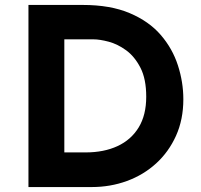

<svg xmlns="http://www.w3.org/2000/svg" viewBox="-20 -756 811 776"><path d="M95 0V-736H315Q426 -736 504 -703Q582 -670 629.5 -615Q677 -560 699 -492Q721 -424 721 -355Q721 -273 691.5 -207.5Q662 -142 611 -95.5Q560 -49 493 -24.5Q426 0 351 0ZM240 -140H326Q400 -140 455 -165.5Q510 -191 540.5 -241Q571 -291 571 -365Q571 -437 547.5 -482.5Q524 -528 489.5 -553Q455 -578 419 -587.5Q383 -597 358 -597H240Z"/></svg>

Font: Reem Kufi Fun
Style: Bold
Weight: 700
Designer: Khaled Hosny
Version: Version 1.005